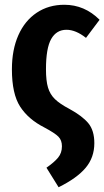

<svg xmlns="http://www.w3.org/2000/svg" viewBox="-20 -566 438 806"><path d="M398 -483 341 -407Q298 -441 259 -441Q217 -441 195 -402.5Q173 -364 173 -275Q173 -227 181.5 -198.5Q190 -170 210.5 -150Q231 -130 271 -109Q326 -79 351 -48.5Q376 -18 376 35Q376 95 339.5 138.5Q303 182 226 220L175 138Q208 115 224 95.5Q240 76 240 48Q240 23 225.5 8Q211 -7 166 -31Q99 -65 64.5 -118.5Q30 -172 30 -275Q30 -357 57 -418Q84 -479 134 -512.5Q184 -546 250 -546Q335 -546 398 -483Z"/></svg>

Font: Fira Sans Extra Condensed SemiBold
Style: Regular
Weight: 600
Width: 1
Designer: Carrois Corporate & Edenspiekermann AG
Foundry: Carrois Corporate GbR & Edenspiekermann AG
Version: Version 4.203